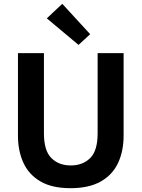

<svg xmlns="http://www.w3.org/2000/svg" viewBox="-20 -971 741 1005"><path d="M349 14Q252 14 191.5 -21.5Q131 -57 102.5 -119Q74 -181 74 -261V-693H210V-273Q210 -182 249 -143.5Q288 -105 350 -105Q413 -105 452 -143.5Q491 -182 491 -273V-693H627V-261Q627 -180 598 -118Q569 -56 507.5 -21Q446 14 349 14ZM391 -736 225 -875 306 -951 452 -792Z"/></svg>

Font: Ubuntu Sans
Style: Bold
Weight: 700
Designer: Dalton Maag Ltd
Foundry: Dalton Maag Ltd
Version: Version 1.006; ttfautohint (v1.8.4.7-5d5b)